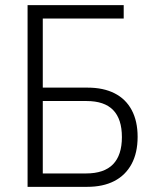

<svg xmlns="http://www.w3.org/2000/svg" viewBox="-20 -725 604 745"><path d="M87 0V-705H460V-653H146V-385H320Q381 -385 424.5 -363Q468 -341 491 -298Q514 -255 514 -194Q514 -132 490.5 -88.5Q467 -45 423.5 -22.5Q380 0 318 0ZM146 -52H314Q384 -52 418.5 -87.5Q453 -123 453 -193Q453 -263 419 -298Q385 -333 316 -333H146Z"/></svg>

Font: Nunito Sans 10pt Condensed Light
Style: Regular
Weight: 300
Width: 3
Designer: Vernon Adams
Foundry: Vernon Adams
Version: Version 3.101;gftools[0.9.27]